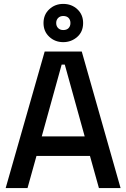

<svg xmlns="http://www.w3.org/2000/svg" viewBox="-20 -964 648 984"><path d="M9 0 209 -700H399L598 0H487L441 -165H167L121 0ZM414 -265 312 -633H296L194 -265ZM203 -846Q203 -889 232.5 -916.5Q262 -944 304 -944Q347 -944 376.5 -916.5Q406 -889 406 -846Q406 -801 375.5 -774.5Q345 -748 304 -748Q262 -748 232.5 -775.5Q203 -803 203 -846ZM341 -846Q341 -862 331.5 -872Q322 -882 304 -882Q288 -882 278 -872Q268 -862 268 -846Q268 -830 278 -820Q288 -810 304 -810Q322 -810 331.5 -820Q341 -830 341 -846Z"/></svg>

Font: Space Grotesk Frontify Medium
Style: Regular
Weight: 500
Designer: Florian Karsten
Version: Version 2.000